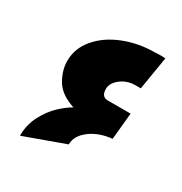

<svg xmlns="http://www.w3.org/2000/svg" viewBox="-128 -764 666 704"><g transform="rotate(30 205.0 -412.5)"><path d="M267 -429H364L353 -316Q299 -311 261.5 -283Q224 -255 224 -218L53 -156Q53 -203 73.5 -242Q94 -281 121.5 -306.5Q149 -332 171 -344Q112 -363 89 -402Q66 -441 66 -481Q66 -534 102.5 -577Q139 -620 200 -644Q261 -668 330 -668Q331 -668 334.5 -668.5Q338 -669 350 -669Q364 -669 373 -668L350 -528H328Q292 -528 266 -507.5Q240 -487 240 -463Q240 -429 267 -429Z"/></g></svg>

Font: Cairo Black
Style: Regular
Weight: 900
Designer: Mohamed Gaber, the designers of Titillium
Foundry: Kief Type Foundry
Version: Version 2.009; ttfautohint (v1.5.33-1714) -l 8 -r 50 -G 200 